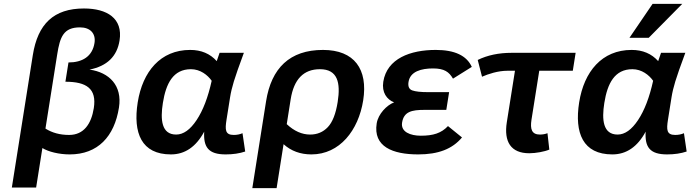

<svg xmlns="http://www.w3.org/2000/svg" viewBox="-20 -786 3586 996"><path d="M444.3 -425C535.2 -443 587.1 -493.3 600.2 -576C618.4 -690.8 535.4 -742 415.5 -742C258.8 -742 175.8 -661.9 150.2 -500L41.4 187H167.4L199.9 -18C230.6 1.1 286 15 341.6 15C487.4 15 573.3 -77.6 597.1 -228C615.1 -341.8 547.2 -410.5 444.3 -425ZM395 -644C448.3 -644 478 -612.1 470.2 -563C459.1 -493 407.1 -462 335.2 -462L319.3 -362C428.1 -362 482.7 -326.7 466.6 -225C453.7 -143.4 414.7 -86 338.6 -86C291.3 -86 250.4 -97 215.8 -119L276.8 -504C291.2 -594.8 309.4 -644 395 -644Z M1155.1 -165 1173.5 -281C1177.5 -306.3 1184 -333.8 1193.1 -363.5C1202.1 -393.2 1219.4 -442.7 1245.1 -512H1119.1L1104.3 -469C1069.7 -507.7 1023.8 -527 966.5 -527C812.4 -527 719.7 -414.6 694.4 -255C669.2 -96 713.9 15 866.6 15C939.3 15 996.9 -24.3 1039.3 -103C1034.6 -22.4 1061.3 15 1150.6 15C1188.6 15 1222.4 10 1252 0L1238 -95C1224.4 -89 1209.3 -86 1192.6 -86C1147.7 -86 1146.9 -113 1155.1 -165ZM824.9 -252C841 -353.4 878.5 -427 970.6 -427C1019 -427 1057.1 -396.9 1078.1 -367C1059.2 -281 1033.1 -213 999.8 -163C966.6 -113 931.3 -88 893.9 -88C817.8 -88 811.1 -164.8 824.9 -252Z M1864 -265C1889.6 -426.9 1818.4 -527 1655.5 -527C1482.9 -527 1387.5 -432.5 1360.3 -261L1288.9 190H1414.9L1451 -38C1490.1 -2.7 1538.3 15 1595.6 15C1742.2 15 1839.5 -110.2 1864 -265ZM1731.7 -257C1722 -195.7 1704.9 -152.2 1680.5 -126.5C1656.1 -100.8 1625.6 -88 1588.9 -88C1546.3 -88 1505.8 -106 1467.5 -142L1487.9 -271C1504.4 -375 1555 -427 1639.6 -427C1731.7 -427 1747.5 -357 1731.7 -257Z M2163 -82C2109.3 -82 2058.1 -101.4 2065.8 -150C2074.7 -206.7 2115.5 -216 2181.2 -216H2295.2L2309.8 -308H2200.8C2162.8 -308 2135.4 -311 2118.7 -317C2102 -323 2095.5 -337.7 2099.2 -361C2107.8 -415.5 2165.7 -431 2226.3 -431C2285 -431 2309.6 -412.8 2329.9 -378L2427.5 -439C2400.8 -497.7 2338.5 -527 2240.5 -527C2108.6 -527 1987.4 -482.3 1968.3 -362C1959.6 -306.6 1986.6 -269.7 2024.4 -255C1986.2 -240.6 1941.8 -194.6 1934.1 -146C1915 -25.3 2016.6 15 2149.6 15C2253.2 15 2326.4 -12.8 2376.6 -73L2303.9 -132C2269.2 -95.2 2227.5 -82 2163 -82Z M2613.4 -419H2651.4L2609.1 -152C2593.1 -51.1 2629.9 9 2725.6 9C2759.4 9 2805.4 0.6 2829.6 -10L2820 -95C2808 -90.3 2794.9 -88 2780.9 -88C2738.3 -88 2729.4 -116.1 2737.1 -165L2777.4 -419H2951.4L2966.1 -512H2634.1C2567.4 -512 2508.8 -499.7 2458.2 -475L2480.5 -388C2513.2 -402.3 2562.8 -419 2613.4 -419Z M3445.1 -165 3463.5 -281C3467.5 -306.3 3474 -333.8 3483.1 -363.5C3492.1 -393.2 3509.4 -442.7 3535.1 -512H3409.1L3394.3 -469C3359.7 -507.7 3313.8 -527 3256.5 -527C3102.4 -527 3009.7 -414.6 2984.4 -255C2959.2 -96 3003.9 15 3156.6 15C3229.3 15 3286.9 -24.3 3329.3 -103C3324.6 -22.4 3351.3 15 3440.6 15C3478.6 15 3512.4 10 3542 0L3528 -95C3514.4 -89 3499.3 -86 3482.6 -86C3437.7 -86 3436.9 -113 3445.1 -165ZM3114.9 -252C3131 -353.4 3168.5 -427 3260.6 -427C3309 -427 3347.1 -396.9 3368.1 -367C3349.2 -281 3323.1 -213 3289.8 -163C3256.6 -113 3221.3 -88 3183.9 -88C3107.8 -88 3101.1 -164.8 3114.9 -252ZM3345.4 -590 3519.3 -766H3365.3L3245.4 -590Z"/></svg>

Font: Fog Sans
Style: It
Weight: 700
Foundry: Intel Corporation
Version: Version 1.00